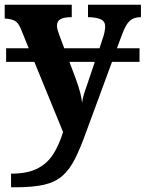

<svg xmlns="http://www.w3.org/2000/svg" viewBox="-20 -556 619 816"><path d="M27 182Q97 182 139.5 160Q182 138 207 98Q232 58 248 5L126 -293H6V-351H102L68 -435Q57 -461 41 -468.5Q25 -476 4 -477H0V-536H285V-483H282Q254 -483 238 -475Q222 -467 222 -446Q222 -438 225.5 -426.5Q229 -415 232 -407L253 -351H403L417 -394Q421 -404 424 -419Q427 -434 427 -443Q427 -465 409 -473.5Q391 -482 358 -483H354V-536H579V-483H575Q547 -482 530.5 -466.5Q514 -451 499 -410L477 -351H573V-293H456L348 0Q322 73 298.5 119.5Q275 166 244 192.5Q213 219 165.5 229.5Q118 240 44 240H27ZM301 -224Q315 -186 321 -162Q327 -138 329 -118Q331 -139 339.5 -165Q348 -191 351 -198L383 -293H275Z"/></svg>

Font: NotoSerif-Bold
Style: Regular
Weight: 700
Designer: Monotype Design Team
Foundry: Monotype Imaging Inc.
Version: Version 2.007; ttfautohint (v1.8) -l 8 -r 50 -G 200 -x 14 -D